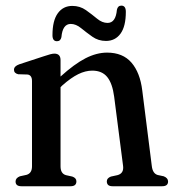

<svg xmlns="http://www.w3.org/2000/svg" viewBox="-20 -646 608 666"><path d="M190 -437.5V-380.5Q238 -424 276.5 -443.8Q315 -463.5 351.5 -463.5Q406 -463.5 436 -428.8Q466 -394 473.5 -332L506.5 -70.5Q509.5 -44 527 -39L548 -34.5Q563 -28.5 563 -16.5Q563 0 542.5 0H370Q350.5 0 350.5 -17Q350.5 -28 364.5 -33.5L387.5 -38.5Q410 -44.5 407 -70L376 -310.5Q370 -356.5 352 -378.8Q334 -401 300 -401Q276.5 -401 251.5 -388.8Q226.5 -376.5 196.5 -350L190 -343.5V-69Q190 -44 208.5 -38.5L231 -33.5Q245 -28.5 245 -17Q245 0 225 0H54Q34 0 34 -16.5Q34 -28.5 49 -34.5L72 -39.5Q91 -45 91 -69V-365Q91 -385 76 -387.5L43 -388.5Q28.5 -392 28.5 -404Q28.5 -416.5 47 -423L132.5 -451Q158 -460 168.5 -460Q190 -460 190 -437.5ZM347.5 -504Q321 -504 300.2 -518.8Q279.5 -533.5 261.5 -548.2Q243.5 -563 225.5 -563Q197 -563 193 -517Q190 -503 177.5 -503Q162 -503 162 -524Q162 -574.5 180.5 -600Q199 -625.5 231 -625.5Q257.5 -625.5 278.2 -610.8Q299 -596 316.8 -581.2Q334.5 -566.5 353 -566.5Q381.5 -566.5 385.5 -612Q388.5 -626.5 401 -626.5Q416.5 -626.5 416.5 -605Q416.5 -554.5 398 -529.2Q379.5 -504 347.5 -504Z"/></svg>

Font: Fraunces 72pt Soft
Style: Regular
Weight: 400
Version: Version 1.000;[b76b70a41]